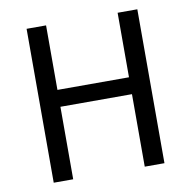

<svg xmlns="http://www.w3.org/2000/svg" viewBox="-75 -731 802 806"><g transform="rotate(-10 326.0 -328.0)"><path d="M90 0V-656H173V-381H478V-656H562V0H478V-309H173V0Z"/></g></svg>

Font: Pinyin1712
Style: Regular
Weight: 400
Version: Version 1